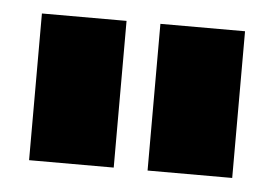

<svg xmlns="http://www.w3.org/2000/svg" viewBox="-32 -919 484 339"><g transform="rotate(5 210.0 -750.0)"><path d="M30 -620H180V-880H30ZM240 -620H390V-880H240Z"/></g></svg>

Font: Kumar One
Style: Regular
Weight: 400
Designer: Parimal Parmar
Foundry: Indian Type Foundry
Version: Version 1.000;PS 1.000;hotconv 1.0.88;makeotf.lib2.5.647800